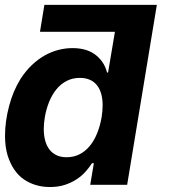

<svg xmlns="http://www.w3.org/2000/svg" viewBox="-32 -747 687 776"><path d="M169.7 8.9Q110.4 8.9 65 -21.7Q19.9 -52.6 -1.1 -118.3Q-11.7 -153.4 -11.7 -198.2Q-11.7 -256 4.6 -317.8Q12.8 -349.1 24.3 -376.4Q35.9 -403.8 51.1 -428.3Q72.1 -460.6 96.9 -484.2Q121.8 -507.8 148.8 -522.9Q175.8 -538 204.2 -545.3Q232.6 -552.6 261.4 -552.6Q323.9 -552.6 360.8 -519.9Q391 -492.9 400.6 -453.8H404.8L432.5 -618.6H129.6L147.4 -727.3H601.9L481.9 0H332.7L347.3 -87.4H339.8Q329.2 -70.7 313.9 -53.4Q298.7 -36.2 277.7 -22.4Q256.7 -8.5 229.9 0.2Q203.1 8.9 169.7 8.9ZM237.2 -111.5Q266 -111.5 289.4 -123.4Q312.9 -135.3 330.6 -156.8Q348.4 -178.3 360.4 -207.9Q372.5 -237.6 378.6 -272.7Q382.8 -298.7 382.8 -321.4Q382.8 -346.2 377.3 -366.7Q371.8 -387.1 360.6 -401.6Q349.4 -416.2 331.9 -424.2Q314.3 -432.2 290.5 -432.2Q261 -432.2 237.4 -419.9Q213.8 -407.7 196.2 -386.2Q178.6 -364.7 166.7 -335.6Q154.8 -306.5 149.1 -272.7Q144.9 -247.5 144.9 -226.2Q144.9 -199.6 150.7 -178.4Q156.6 -157.3 168.1 -142.4Q179.7 -127.5 196.9 -119.5Q214.1 -111.5 237.2 -111.5Z"/></svg>

Font: Linik Sans
Style: Bold Italic
Weight: 700
Italic angle: 9°
Designer: Fonts by Rasmus Andersson / Changes by Cristiano Sobral with parts from Marc Monis
Foundry: rsms
Version: Version 3.020; ttfautohint (v1.6)